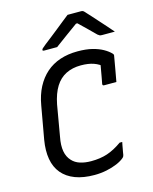

<svg xmlns="http://www.w3.org/2000/svg" viewBox="-139 -1037 916 1147"><g transform="rotate(-15 319.5 -463.0)"><path d="M301 20Q232 20 182 1Q132 -18 101.5 -54.5Q71 -91 62 -143.5Q53 -196 64 -261L100 -463Q111 -527 136 -574.5Q161 -622 198 -654.5Q235 -687 284 -703.5Q333 -720 393 -720Q445 -720 483 -710.5Q521 -701 548.5 -685.5Q576 -670 593 -652Q596 -649 597 -646.5Q598 -644 598 -641.5Q598 -639 597 -635Q591 -601 584 -560.5Q577 -520 570 -483Q551 -483 532 -483Q513 -483 494 -483Q489 -483 486.5 -486Q484 -489 485 -494Q489 -515 493 -536.5Q497 -558 501 -582Q505 -606 510 -633L529 -586Q502 -611 469 -622.5Q436 -634 390 -634Q338 -634 298 -614Q258 -594 232 -552.5Q206 -511 193 -445L160 -254Q150 -203 156.5 -166Q163 -129 186 -105Q205 -84 235 -74.5Q265 -65 303 -65Q359 -65 403 -79.5Q447 -94 495 -128H511Q509 -118 507 -108Q505 -98 503.5 -88.5Q502 -79 500 -69.5Q498 -60 497 -51Q496 -46 494 -42.5Q492 -39 489 -36Q471 -20 441.5 -7.5Q412 5 376 12.5Q340 20 301 20ZM392 -946Q402 -946 418 -946Q434 -946 450 -946Q466 -946 476 -946Q484 -946 489 -942.5Q494 -939 506 -925Q514 -917 529 -900Q544 -883 563 -862Q582 -841 602 -818.5Q622 -796 639 -776Q622 -776 600.5 -776Q579 -776 562 -776Q550 -776 546 -778Q542 -780 534 -786Q520 -801 489.5 -830Q459 -859 415 -902L465 -882Q449 -882 432.5 -882Q416 -882 400 -882L456 -903Q398 -861 356 -830.5Q314 -800 282 -776H203Q198 -776 195.5 -777Q193 -778 193 -779.5Q193 -781 193 -783Q193 -787 198 -791.5Q203 -796 220 -810Q235 -822 258 -839.5Q281 -857 306 -877.5Q331 -898 354 -916Q377 -934 392 -946Z"/></g></svg>

Font: Rec Mono Linear
Style: Italic
Weight: 400
Italic angle: -10°
Monospace: yes
Version: Version 1.085; ttfautohint (v1.8.4.7-5d5b)